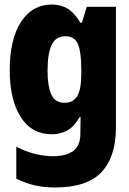

<svg xmlns="http://www.w3.org/2000/svg" viewBox="-20 -583 570 848"><path d="M223 245Q175 245 135 236Q95 227 52 206V65Q100 89 140 98Q180 107 214 107Q272 107 303.5 83.5Q335 60 335 8V-5Q335 -23 335.5 -37Q336 -51 336 -66H332Q306 -22 276 -6Q246 10 209 10Q120 10 71.5 -66Q23 -142 23 -274Q23 -410 73 -486.5Q123 -563 209 -563Q249 -563 278.5 -545Q308 -527 335 -483H342L363 -553H492V-20Q492 109 428.5 177Q365 245 223 245ZM266 -129Q303 -129 321 -158.5Q339 -188 339 -258V-274Q339 -354 324 -388.5Q309 -423 269 -423Q226 -423 208 -384.5Q190 -346 190 -271Q190 -203 206.5 -166Q223 -129 266 -129Z"/></svg>

Font: Noto Sans Mono Condensed Black
Style: Regular
Weight: 900
Width: 3
Designer: Monotype Design Team
Foundry: Monotype Imaging Inc.
Version: Version 2.014